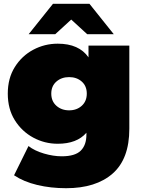

<svg xmlns="http://www.w3.org/2000/svg" viewBox="-20 -787 751 1011"><path d="M328 204Q247 204 176 187Q105 170 54 136L130 -18Q162 7 211.5 21.5Q261 36 305 36Q375 36 405 6.5Q435 -23 435 -78V-88Q385 -30 284 -30Q215 -30 155 -62.5Q95 -95 58 -154Q21 -213 21 -294Q21 -375 58 -434Q95 -493 155 -525Q215 -557 284 -557Q396 -557 446 -485V-547H661V-109Q661 50 573 127Q485 204 328 204ZM344 -206Q384 -206 410.5 -230Q437 -254 437 -294Q437 -334 410.5 -357.5Q384 -381 344 -381Q304 -381 277 -357.5Q250 -334 250 -294Q250 -254 277 -230Q304 -206 344 -206ZM131 -607 259 -767H451L579 -607H439L355 -684L271 -607Z"/></svg>

Font: Montserrat Black
Style: Regular
Weight: 900
Designer: Julieta Ulanovsky
Foundry: Julieta Ulanovsky
Version: Version 9.000; ttfautohint (v1.8.4.7-5d5b)